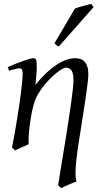

<svg xmlns="http://www.w3.org/2000/svg" viewBox="-20 -758 531 993"><path d="M437 -372.1Q437 -362.3 434.8 -341.6Q432.6 -320.8 428.7 -292.5Q424.8 -264.2 419.7 -230Q414.6 -195.8 408.9 -159.9Q403.3 -124 397.7 -87.9Q392.1 -51.8 386.7 -19Q378.9 31.7 375.2 66.7Q371.6 101.6 370.8 124.8Q370.1 147.9 371.6 160.9Q373 173.8 376 180.7Q368.7 183.1 358.2 187.3Q347.7 191.4 336.2 196.5Q324.7 201.7 314.2 206.5Q303.7 211.4 296.9 214.8L280.8 200.7Q282.7 186.5 287.1 159.2Q291.5 131.8 297.4 95.7Q303.2 59.6 310.3 17.3Q317.4 -24.9 324.2 -68.6Q331.1 -112.3 337.4 -154.8Q343.8 -197.3 348.9 -233.9Q354 -270.5 356.9 -298.6Q359.9 -326.7 359.9 -341.8Q359.9 -378.9 350.1 -393.6Q340.3 -408.2 319.8 -408.2Q313 -408.2 296.6 -398.4Q280.3 -388.7 259.8 -370.6Q239.3 -352.5 217.3 -327.4Q195.3 -302.2 176.8 -271Q163.6 -249 154.3 -217.3Q145 -185.5 139.2 -147Q132.3 -103.5 129.6 -72.3Q127 -41 127.9 -12.2Q121.6 -8.8 112.1 -4.6Q102.5 -0.5 92.5 3.9Q82.5 8.3 73.2 12.5Q64 16.6 58.1 20L42 4.9Q48.8 -27.3 55.4 -64.9Q62 -102.5 68.1 -140.4Q74.2 -178.2 79.6 -215.1Q85 -252 88.9 -283Q92.8 -314 95 -337.2Q97.2 -360.4 97.2 -372.1Q97.2 -383.3 95.9 -389.9Q94.7 -396.5 92.5 -399.7Q90.3 -402.8 86.9 -403.8Q83.5 -404.8 79.1 -404.8Q74.7 -404.8 66.2 -402.8Q57.6 -400.9 48.8 -398.4Q40 -396 26.9 -392.1L20 -411.1Q40.5 -419.9 61.3 -428.2Q82 -436.5 100.1 -442.9Q118.2 -449.2 131.6 -453.1Q145 -457 150.9 -457Q157.7 -457 161.6 -454.8Q165.5 -452.6 167.2 -446.8Q168.9 -440.9 169.4 -430.2Q169.9 -419.4 169.9 -401.9Q169.9 -396.5 169.2 -385.3Q168.5 -374 167.2 -361.3Q166 -348.6 164.8 -336.7Q163.6 -324.7 163.1 -318.8Q189.9 -352.5 217.3 -378.4Q244.6 -404.3 271 -421.9Q297.4 -439.5 322 -448.2Q346.7 -457 368.2 -457Q383.8 -457 396.5 -452.6Q409.2 -448.2 418.2 -438.2Q427.2 -428.2 432.1 -411.9Q437 -395.5 437 -372.1ZM284.7 -518.1Q277.3 -520.5 273.2 -523.4Q269 -526.4 261.7 -534.2L367.7 -713.9Q375.5 -716.8 386.2 -720.2Q397 -723.6 408.4 -726.8Q419.9 -730 431.4 -732.7Q442.9 -735.4 451.7 -737.8L463.9 -721.2Z"/></svg>

Font: Akkhara
Style: Italic
Weight: 400
Italic angle: -7°
Designer: J. Victor Gaultney
Version: Version 1.00 June 13, 2006, initial release